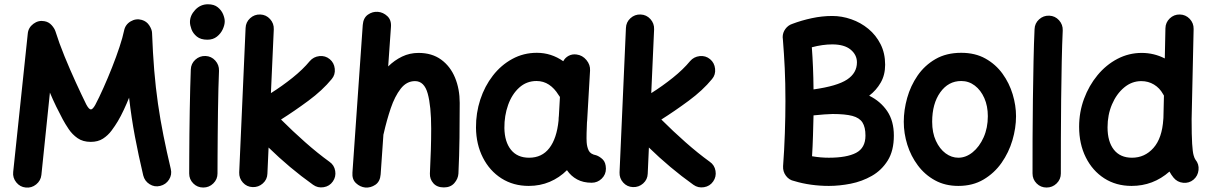

<svg xmlns="http://www.w3.org/2000/svg" viewBox="-20 -796 5550 881"><path d="M98.1 64.5Q71.8 62 54.7 40.8Q37.6 19.5 40.5 -6.8L107.4 -641.6Q109.9 -669.4 133.3 -686.8Q156.7 -704.1 184.1 -698.7Q203.6 -695.3 216.8 -680.7Q230 -666 234.4 -652.3Q251 -599.1 276.1 -537.6Q301.3 -476.1 327.9 -418Q354.5 -359.9 376 -316.4Q388.2 -293.9 397 -293.9Q405.3 -293.9 417 -314.5Q434.6 -347.7 454.8 -393.1Q475.1 -438.5 494.4 -487.3Q513.7 -536.1 528.3 -580.3Q543 -624.5 549.3 -655.3Q554.7 -683.1 579.3 -697.8Q604 -712.4 630.9 -704.6Q652.8 -698.2 665 -679.4Q677.2 -660.6 677.7 -645Q681.2 -552.2 687.7 -472.9Q694.3 -393.6 704.8 -320.6Q715.3 -247.6 730 -174.3Q744.6 -101.1 763.7 -20.5Q770 5.4 755.6 28.1Q741.2 50.8 714.8 57.1Q689 63.5 666.3 49.1Q643.6 34.7 637.2 8.8Q615.2 -84.5 599.1 -169.7Q583 -254.9 572.3 -347.7Q562 -321.8 548.3 -292.5Q534.7 -263.2 521 -240.2Q508.3 -218.8 491.9 -196.8Q475.6 -174.8 452.6 -159.9Q429.7 -145 396.5 -145Q360.4 -145 335.9 -162.1Q311.5 -179.2 295.2 -203.6Q278.8 -228 267.6 -249Q253.9 -274.4 238 -306.9Q222.2 -339.4 209 -371.1L169.9 6.8Q167 33.2 145.8 50.3Q124.5 67.4 98.1 64.5Z M851.6 -694.8Q851.6 -725.1 875.7 -750.7Q899.9 -776.4 934.1 -776.4Q962.4 -776.4 979.2 -762.7Q996.1 -749 1003.7 -730.7Q1011.2 -712.4 1011.2 -698.2Q1011.2 -681.6 1002.2 -661.9Q993.2 -642.1 975.3 -627.9Q957.5 -613.8 931.6 -613.8Q900.9 -613.8 883.3 -628.2Q865.7 -642.6 858.6 -661.6Q851.6 -680.7 851.6 -694.8ZM922.9 -539.1Q949.7 -538.1 967.8 -518.1Q985.8 -498 984.9 -471.2Q983.4 -437.5 982.2 -389.4Q981 -341.3 980.2 -286.6Q979.5 -231.9 979 -177.7Q978.5 -123.5 978.3 -77.1Q978 -30.8 978 0Q978 26.9 958.7 45.7Q939.5 64.5 912.6 64.5Q885.7 64.5 866.9 45.7Q848.1 26.9 848.1 0Q848.1 -31.2 848.4 -77.6Q848.6 -124 849.1 -178.5Q849.6 -232.9 850.6 -288.1Q851.6 -343.3 852.8 -392.6Q854 -441.9 855.5 -477.1Q856.4 -503.9 876.2 -522Q896 -540 922.9 -539.1Z M1507.3 36.6Q1492.2 58.6 1465.1 63Q1438 67.4 1416.5 51.8Q1362.3 13.2 1311 -29.8Q1259.8 -72.8 1212.4 -119.1L1207 1Q1206.1 27.8 1186 45.7Q1166 63.5 1139.2 62.5Q1112.3 61.5 1094.5 41.7Q1076.7 22 1077.6 -4.9L1106.9 -667.5Q1107.9 -694.3 1127.7 -712.4Q1147.5 -730.5 1174.3 -729.5Q1201.2 -728.5 1219.2 -708.5Q1237.3 -688.5 1236.3 -661.6L1223.1 -368.7Q1274.4 -400.9 1322 -439Q1369.6 -477.1 1401.4 -515.6Q1418.5 -535.6 1445.6 -538.6Q1472.7 -541.5 1493.2 -524.4Q1513.2 -507.8 1516.1 -480.5Q1519 -453.1 1502 -433.1Q1459.5 -381.3 1395 -333.7Q1330.6 -286.1 1269.5 -247.6Q1322.8 -194.3 1379.9 -143.8Q1437 -93.3 1491.7 -53.7Q1513.7 -38.6 1518.1 -11.7Q1522.5 15.1 1507.3 36.6Z M1656.2 64.5Q1632.3 62 1613.5 44.4Q1594.7 26.9 1597.2 -4.4L1644.5 -681.2Q1647 -713.9 1668.2 -728.8Q1689.5 -743.7 1713.9 -741.7Q1738.3 -739.7 1757.3 -721.9Q1776.4 -704.1 1773.9 -672.4L1761.2 -491.2Q1790 -519.5 1825 -536.4Q1859.9 -553.2 1900.4 -553.2Q1961.9 -553.2 2004.2 -522.5Q2046.4 -491.7 2067.9 -439.7Q2089.4 -387.7 2089.4 -323.7Q2089.4 -245.6 2088.4 -163.6Q2087.4 -81.5 2083.5 0.5Q2082 24.4 2064.7 44.2Q2047.4 64 2016.6 64Q1985.4 64 1968.5 44.9Q1951.7 25.9 1952.6 0.5Q1955.6 -57.6 1957 -108.2Q1958.5 -158.7 1958.5 -205.6Q1958.5 -309.1 1942.6 -366.5Q1926.8 -423.8 1884.3 -423.8Q1845.7 -423.8 1818.6 -388.9Q1791.5 -354 1772.9 -299.1Q1754.4 -244.1 1740.7 -183.6Q1740.2 -180.7 1739.3 -178.2L1726.6 4.4Q1724.1 37.1 1702.4 51.8Q1680.7 66.4 1656.2 64.5Z M2694.8 42.5Q2656.2 42.5 2628.2 27.3Q2600.1 12.2 2581.5 -15.1Q2546.9 19.5 2502.4 38.3Q2458 57.1 2406.2 57.1Q2335.4 57.1 2281 22.5Q2226.6 -12.2 2195.8 -72.8Q2165 -133.3 2164.1 -210Q2163.6 -277.3 2183.8 -339.1Q2204.1 -400.9 2241.7 -449.2Q2279.3 -497.6 2330.8 -525.6Q2382.3 -553.7 2443.4 -553.7Q2509.3 -553.7 2564.5 -515.1Q2572.8 -531.2 2589.4 -540Q2606 -548.8 2626 -545.9Q2652.8 -542.5 2670.9 -520.5Q2689 -498.5 2687.5 -472.7L2674.3 -244.6Q2673.8 -239.3 2673.3 -233.4Q2672.4 -212.4 2671.6 -185.5Q2670.9 -158.7 2671.9 -143.6Q2673.3 -121.6 2681.4 -105Q2689.5 -88.4 2715.8 -83.5Q2731.4 -78.1 2745.6 -64.5Q2759.8 -50.8 2760.3 -22Q2760.3 4.9 2741 23.7Q2721.7 42.5 2694.8 42.5ZM2407.7 -72.3Q2466.8 -72.3 2500.7 -116.5Q2534.7 -160.6 2543 -243.2Q2543 -250 2543.5 -255.9Q2543.5 -260.3 2544.4 -264.2L2549.3 -351.1Q2545.4 -355.5 2542.5 -360.8Q2524.4 -390.6 2499 -407.5Q2473.6 -424.3 2441.9 -424.3Q2396 -424.3 2362.5 -394Q2329.1 -363.8 2311.5 -314.5Q2293.9 -265.1 2294.4 -208.5Q2295.4 -145 2324.7 -108.6Q2354 -72.3 2407.7 -72.3Z M3252.4 36.6Q3237.3 58.6 3210.2 63Q3183.1 67.4 3161.6 51.8Q3107.4 13.2 3056.2 -29.8Q3004.9 -72.8 2957.5 -119.1L2952.1 1Q2951.2 27.8 2931.2 45.7Q2911.1 63.5 2884.3 62.5Q2857.4 61.5 2839.6 41.7Q2821.8 22 2822.8 -4.9L2852.1 -667.5Q2853 -694.3 2872.8 -712.4Q2892.6 -730.5 2919.4 -729.5Q2946.3 -728.5 2964.4 -708.5Q2982.4 -688.5 2981.4 -661.6L2968.3 -368.7Q3019.5 -400.9 3067.1 -439Q3114.7 -477.1 3146.5 -515.6Q3163.6 -535.6 3190.7 -538.6Q3217.8 -541.5 3238.3 -524.4Q3258.3 -507.8 3261.2 -480.5Q3264.2 -453.1 3247.1 -433.1Q3204.6 -381.3 3140.1 -333.7Q3075.7 -286.1 3014.6 -247.6Q3067.9 -194.3 3125 -143.8Q3182.1 -93.3 3236.8 -53.7Q3258.8 -38.6 3263.2 -11.7Q3267.6 15.1 3252.4 36.6Z M4081.5 -173.8Q4081.5 -104.5 4053.5 -59.6Q4025.4 -14.6 3980.5 11Q3935.5 36.6 3883.5 46.9Q3831.5 57.1 3783.2 57.1Q3742.2 57.1 3701.7 51.5Q3661.1 45.9 3624.5 34.7Q3601.1 30.3 3586.4 10.7Q3571.8 -8.8 3573.2 -33.7Q3578.6 -105 3581.3 -184.1Q3584 -263.2 3584 -332Q3584 -416.5 3580.8 -482.9Q3577.6 -549.3 3572.3 -615.2Q3571.3 -620.6 3571.3 -625.5Q3571.3 -646 3583.7 -663.1Q3596.2 -680.2 3615.7 -686.5Q3658.2 -702.6 3705.1 -712.6Q3752 -722.7 3798.8 -722.7Q3843.3 -722.7 3886.5 -707.5Q3929.7 -692.4 3964.6 -663.6Q3999.5 -634.8 4020.5 -593.3Q4041.5 -551.8 4041.5 -499Q4041.5 -452.1 4021.2 -417Q4001 -381.8 3968.3 -356.9Q4020 -331.5 4050.8 -286.4Q4081.5 -241.2 4081.5 -173.8ZM3798.8 -592.3Q3754.9 -592.3 3705.1 -579.1Q3708.5 -534.2 3710.4 -487.5Q3712.4 -440.9 3712.9 -385.7Q3821.3 -400.9 3866.7 -430.9Q3912.1 -460.9 3912.1 -509.8Q3912.1 -544.4 3883.1 -568.4Q3854 -592.3 3798.8 -592.3ZM3800.3 -272.9Q3787.1 -272.9 3762.5 -271Q3737.8 -269 3712.9 -266.6Q3711.9 -221.2 3710.4 -173.1Q3709 -125 3706.1 -79.1Q3744.6 -72.3 3783.2 -72.3Q3865.2 -72.3 3908.2 -94.7Q3951.2 -117.2 3951.2 -173.8Q3951.2 -212.4 3937.5 -233.9Q3923.8 -255.4 3891.1 -264.2Q3858.4 -272.9 3800.3 -272.9Z M4390.6 -553.7Q4454.6 -553.7 4501.7 -527.3Q4548.8 -501 4580.1 -457.8Q4611.3 -414.6 4626.7 -363.3Q4642.1 -312 4642.1 -262.7Q4642.1 -208.5 4625.5 -152.3Q4608.9 -96.2 4575.7 -48.8Q4542.5 -1.5 4492.9 27.8Q4443.4 57.1 4377.4 57.1Q4316.9 57.1 4270.3 31.5Q4223.6 5.9 4191.7 -36.9Q4159.7 -79.6 4143.3 -131.8Q4127 -184.1 4127 -237.3Q4127 -291 4142.6 -346.7Q4158.2 -402.3 4190.4 -449.2Q4222.7 -496.1 4272.5 -524.9Q4322.3 -553.7 4390.6 -553.7ZM4390.6 -424.3Q4331.5 -424.3 4294.4 -372.3Q4257.3 -320.3 4257.3 -237.3Q4257.3 -187 4274.4 -149.9Q4291.5 -112.8 4318.8 -92.5Q4346.2 -72.3 4377.4 -72.3Q4412.1 -72.3 4443.1 -97.4Q4474.1 -122.6 4493.4 -165.8Q4512.7 -209 4512.7 -262.7Q4512.7 -309.6 4496.6 -345.9Q4480.5 -382.3 4452.9 -403.3Q4425.3 -424.3 4390.6 -424.3Z M4794.4 -724.1Q4821.3 -723.1 4839.4 -703.1Q4857.4 -683.1 4856.4 -656.2Q4853.5 -594.7 4851.8 -512Q4850.1 -429.2 4849.1 -338.4Q4848.1 -247.6 4847.9 -159.7Q4847.7 -71.8 4847.7 0Q4847.7 26.9 4828.4 45.7Q4809.1 64.5 4782.2 64.5Q4755.4 64.5 4736.6 45.7Q4717.8 26.9 4717.8 0Q4717.8 -72.3 4718 -160.2Q4718.3 -248 4719.5 -339.4Q4720.7 -430.7 4722.4 -514.4Q4724.1 -598.1 4727.1 -662.1Q4728 -689 4747.8 -707Q4767.6 -725.1 4794.4 -724.1Z M5218.8 -553.2Q5274.9 -553.2 5324.7 -527.8L5327.6 -666Q5328.1 -692.9 5347.4 -711.4Q5366.7 -730 5393.6 -729.5Q5420.4 -729 5439 -709.5Q5457.5 -689.9 5457 -663.1L5447.8 -249Q5447.8 -174.3 5450.2 -136.5Q5452.6 -98.6 5456.8 -84Q5460.9 -69.3 5465.3 -63.5Q5482.4 -43 5479.5 -15.9Q5476.6 11.2 5456.5 28.3Q5436 45.4 5408.9 42.7Q5381.8 40 5364.7 19Q5354 5.9 5346.2 -8.8Q5271.5 57.1 5172.4 57.1Q5101.1 57.1 5046.9 22.2Q4992.7 -12.7 4962.2 -74Q4931.6 -135.3 4931.6 -214.4Q4931.6 -281.7 4954.1 -342.5Q4976.6 -403.3 5015.9 -450.9Q5055.2 -498.5 5107.4 -525.9Q5159.7 -553.2 5218.8 -553.2ZM5062 -211.9Q5062 -146 5091.1 -109.1Q5120.1 -72.3 5174.3 -72.3Q5232.9 -72.3 5272.7 -117.2Q5312.5 -162.1 5317.9 -249Q5317.9 -252 5318.4 -254.9L5320.8 -357.4Q5318.4 -360.8 5316.4 -364.7Q5301.3 -392.1 5275.1 -408Q5249 -423.8 5216.8 -423.8Q5173.3 -423.8 5138.2 -394.5Q5103 -365.2 5082.5 -317.1Q5062 -269 5062 -211.9Z"/></svg>

Font: Mikhak Bold
Style: Regular
Weight: 700
Designer: Amin Abedi
Version: Version 3.3